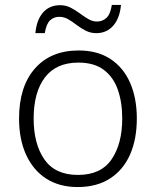

<svg xmlns="http://www.w3.org/2000/svg" viewBox="-20 -746 630 776"><path d="M533 -267Q533 -183 505.5 -121Q478 -59 424.5 -24.5Q371 10 294 10Q220 10 167 -24Q114 -58 85.5 -120.5Q57 -183 57 -267Q57 -396 121 -469Q185 -542 298 -542Q374 -542 426.5 -507.5Q479 -473 506 -411Q533 -349 533 -267ZM116 -267Q116 -164 159.5 -101.5Q203 -39 295 -39Q388 -39 431 -102Q474 -165 474 -267Q474 -333 456 -384Q438 -435 399 -464Q360 -493 297 -493Q207 -493 161.5 -433Q116 -373 116 -267ZM123 -612Q128 -666 154 -695.5Q180 -725 223 -725Q246 -725 265.5 -715Q285 -705 302.5 -692Q320 -679 337 -669Q354 -659 372 -659Q394 -659 410 -673.5Q426 -688 432 -726H469Q464 -672 437.5 -642Q411 -612 369 -612Q346 -612 326.5 -622Q307 -632 290 -645Q273 -658 256 -668Q239 -678 220 -678Q197 -678 182 -663.5Q167 -649 161 -612Z"/></svg>

Font: Noto Sans Gurmukhi UI Light
Style: Regular
Weight: 300
Designer: Jelle Bosma - Monotype Design Team
Foundry: Monotype Imaging Inc.
Version: Version 2.004; ttfautohint (v1.8.4.7-5d5b)